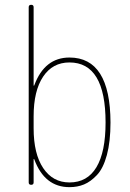

<svg xmlns="http://www.w3.org/2000/svg" viewBox="-20 -770 540 800"><path d="M120.1 -285.2V-235.4Q120.1 -128.9 160.2 -69.3Q200.2 -9.8 269.5 -9.8Q343.8 -9.8 381.8 -73.2Q419.9 -136.7 419.9 -259.8Q419.9 -509.8 269.5 -509.8Q199.2 -509.8 159.7 -450.7Q120.1 -391.6 120.1 -285.2ZM99.6 -9.8V-740.2Q99.6 -750 109.9 -750Q120.1 -750 120.1 -740.2V-414.1Q120.1 -413.1 121.1 -413.1Q123 -413.1 123 -415Q166 -530.3 269.5 -530.3Q439.5 -530.3 440.4 -259.8Q440.4 -179.7 425.3 -124Q410.2 -68.4 383.8 -40.5Q357.4 -12.7 330.1 -1.5Q302.7 9.8 269.5 9.8Q166 9.8 123 -105.5Q123 -107.4 121.1 -107.4Q120.1 -107.4 120.1 -106.4V-9.8Q120.1 0 109.9 0Q99.6 0 99.6 -9.8Z"/></svg>

Font: Rounded-X Mgen+ 1m thin
Style: Regular
Weight: 100
Designer: [Source Han Sans]
Ryoko NISHIZUKA  (kana & ideographs); Paul D. Hunt (Latin, Greek & Cyrillic); Wenlong ZHANG  (bopomofo
Version: Version 1.059.20150602